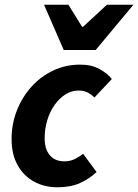

<svg xmlns="http://www.w3.org/2000/svg" viewBox="-20 -782 586 814"><path d="M223.4 12Q168.2 12 124.3 -12.1Q80.3 -36.1 54.7 -81.7Q29.1 -127.4 29.1 -192.5Q29.1 -256.8 51.6 -313.8Q74.1 -370.8 113.7 -414.6Q153.3 -458.4 206 -483.2Q258.7 -508 319.6 -508Q368.3 -508 402.2 -489.2Q436.1 -470.4 454.1 -446.9L380.4 -368.6Q366.1 -382.8 350.6 -390.4Q335.1 -398.1 312.5 -398.1Q283.4 -398.1 257.5 -381.8Q231.7 -365.4 211.8 -337.5Q191.8 -309.6 180.6 -273Q169.3 -236.4 169.3 -195.4Q169.3 -150.4 191 -124.2Q212.6 -98 253.2 -98Q278 -98 297.7 -108.1Q317.4 -118.2 332.6 -129.9L389.4 -52.7Q359.7 -24.4 319.7 -6.2Q279.7 12 223.4 12ZM250.2 -570 166.7 -761.9H270.1L328.1 -668.3H332.1L433.2 -761.9H545.6L385.6 -570Z"/></svg>

Font: Source Sans 3 VF
Style: Italic
Weight: 200
Italic angle: -11°
Designer: Paul D. Hunt
Foundry: Adobe Systems Incorporated
Version: Version 3.042;hotconv 1.0.118;makeotfexe 2.5.65603